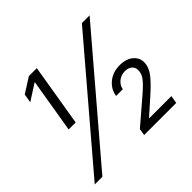

<svg xmlns="http://www.w3.org/2000/svg" viewBox="-169 -931 1134 1134"><g transform="rotate(-45 398.0 -364.0)"><path d="M267.1 -727.5 202.6 -338.4H144L200.2 -676.3H196.8L97.2 -612.3L106.4 -667.5L200.7 -727.5ZM23.4 0 643.6 -727.5H708L87.4 0ZM436 0 442.9 -42.5 601.6 -178.7Q628.9 -202.6 645.5 -220Q662.1 -237.3 670.9 -252.2Q679.7 -267.1 681.6 -283.2Q686.5 -313 669.7 -330.1Q652.8 -347.2 622.6 -347.2Q590.8 -347.2 567.1 -328.4Q543.5 -309.6 538.1 -280.3H481.9Q490.2 -331.1 529.8 -362.5Q569.3 -394 625.5 -394Q682.6 -394 714.8 -363.3Q747.1 -332.5 738.8 -285.2Q735.8 -270 729 -255.1Q722.2 -240.2 709 -222.9Q695.8 -205.6 673.3 -182.9Q650.9 -160.2 616.7 -129.9L528.8 -51.8L527.8 -48.8H712.4L704.1 0Z"/></g></svg>

Font: Inter 18pt Light
Style: Italic
Weight: 300
Italic angle: -9.3988°
Designer: Rasmus Andersson
Foundry: rsms
Version: Version 4.001;git-66647c0bb